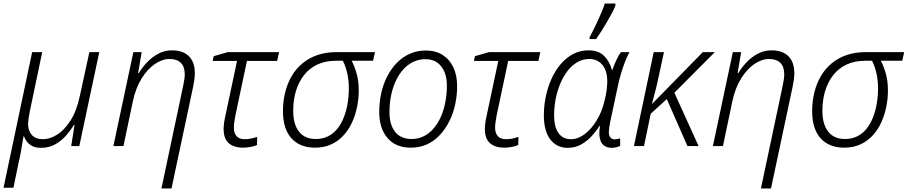

<svg xmlns="http://www.w3.org/2000/svg" viewBox="-40 -827 5139 1087"><path d="M-20 236 142 -532H199L128 -193Q123 -167 121 -151Q119 -135 119 -124Q119 -87 140 -63Q161 -39 203 -39Q243 -39 284 -65Q325 -91 359.5 -145Q394 -199 412 -284L466 -532H522L409 0H363L382 -119H378Q360 -89 333.5 -59Q307 -29 272 -9.5Q237 10 191 10Q152 10 129 -8.5Q106 -27 96 -55H93Q90 -38 86 -13.5Q82 11 77.5 37Q73 63 67 86L36 236Z M997 -341Q1001 -361 1003.5 -377Q1006 -393 1006 -406Q1006 -449 984 -471Q962 -493 920 -493Q878 -493 836 -464Q794 -435 761 -381.5Q728 -328 712 -253L659 0H602L715 -532H762L742 -413H746Q763 -442 790 -471.5Q817 -501 853.5 -521.5Q890 -542 935 -542Q975 -542 1003.5 -527.5Q1032 -513 1047.5 -484.5Q1063 -456 1063 -413Q1063 -394 1060 -373.5Q1057 -353 1053 -334L931 240H874Z M1337 9Q1284 9 1255 -16.5Q1226 -42 1226 -97Q1226 -113 1229 -134Q1232 -155 1237 -176L1302 -482H1164L1170 -509L1250 -532H1540L1529 -482H1358L1293 -175Q1289 -154 1286.5 -136.5Q1284 -119 1284 -104Q1284 -74 1299 -56.5Q1314 -39 1346 -39Q1364 -39 1381 -42.5Q1398 -46 1416 -52L1415 -6Q1403 0 1380.5 4.5Q1358 9 1337 9Z M1744 9Q1658 9 1610 -44Q1562 -97 1562 -198Q1562 -254 1574.5 -304Q1587 -354 1611 -395.5Q1635 -437 1672 -468Q1709 -499 1757.5 -515.5Q1806 -532 1866 -532H2083L2072 -483H1951Q1967 -452 1979 -410.5Q1991 -369 1991 -314Q1991 -268 1981.5 -221.5Q1972 -175 1953 -133.5Q1934 -92 1904.5 -60Q1875 -28 1835 -9.5Q1795 9 1744 9ZM1748 -40Q1786 -40 1816.5 -55Q1847 -70 1869 -97Q1891 -124 1905.5 -160Q1920 -196 1927.5 -238.5Q1935 -281 1935 -326Q1935 -371 1926 -411.5Q1917 -452 1901 -483H1863Q1802 -483 1756.5 -461.5Q1711 -440 1681 -401.5Q1651 -363 1635.5 -312Q1620 -261 1620 -200Q1620 -123 1653 -81.5Q1686 -40 1748 -40Z M2286 9Q2200 9 2153.5 -46Q2107 -101 2107 -192Q2107 -248 2118.5 -300Q2130 -352 2153 -396Q2176 -440 2208 -472.5Q2240 -505 2281 -523Q2322 -541 2370 -541Q2427 -541 2466.5 -515.5Q2506 -490 2527 -445Q2548 -400 2548 -340Q2548 -287 2537 -236Q2526 -185 2504 -141Q2482 -97 2450.5 -63Q2419 -29 2378 -10Q2337 9 2286 9ZM2291 -40Q2326 -40 2356.5 -54.5Q2387 -69 2411.5 -96Q2436 -123 2453.5 -160.5Q2471 -198 2480.5 -245Q2490 -292 2490 -345Q2490 -385 2477 -418Q2464 -451 2437.5 -471.5Q2411 -492 2368 -492Q2333 -492 2301.5 -477.5Q2270 -463 2245 -436Q2220 -409 2202 -371.5Q2184 -334 2174.5 -288.5Q2165 -243 2165 -191Q2165 -121 2197 -80.5Q2229 -40 2291 -40Z M2816 9Q2763 9 2734 -16.5Q2705 -42 2705 -97Q2705 -113 2708 -134Q2711 -155 2716 -176L2781 -482H2643L2649 -509L2729 -532H3019L3008 -482H2837L2772 -175Q2768 -154 2765.5 -136.5Q2763 -119 2763 -104Q2763 -74 2778 -56.5Q2793 -39 2825 -39Q2843 -39 2860 -42.5Q2877 -46 2895 -52L2894 -6Q2882 0 2859.5 4.5Q2837 9 2816 9Z M3174 10Q3112 10 3075.5 -37.5Q3039 -85 3039 -174Q3039 -227 3050 -280Q3061 -333 3082 -380Q3103 -427 3134 -463.5Q3165 -500 3204.5 -521Q3244 -542 3292 -542Q3350 -542 3381.5 -509Q3413 -476 3424 -431H3427Q3434 -452 3447.5 -482.5Q3461 -513 3476 -532H3524Q3512 -511 3499.5 -479.5Q3487 -448 3475.5 -409.5Q3464 -371 3455 -326L3414 -134Q3411 -118 3409 -103.5Q3407 -89 3407 -78Q3407 -58 3416.5 -48Q3426 -38 3440 -38Q3447 -38 3455 -39.5Q3463 -41 3471 -44V-1Q3463 3 3450 6.5Q3437 10 3424 10Q3397 10 3379.5 -3Q3362 -16 3356 -43.5Q3350 -71 3357 -114H3354Q3337 -86 3311 -57.5Q3285 -29 3251 -9.5Q3217 10 3174 10ZM3192 -39Q3232 -39 3269.5 -67Q3307 -95 3337 -143.5Q3367 -192 3382 -254Q3391 -289 3394.5 -317.5Q3398 -346 3398 -365Q3398 -427 3370 -460Q3342 -493 3297 -493Q3259 -493 3227.5 -474.5Q3196 -456 3172 -424Q3148 -392 3131 -351Q3114 -310 3105.5 -264.5Q3097 -219 3097 -174Q3097 -109 3121.5 -74Q3146 -39 3192 -39ZM3298 -617Q3308 -635 3320 -659Q3332 -683 3344 -708.5Q3356 -734 3366.5 -759.5Q3377 -785 3384 -807H3444V-795Q3437 -776 3424 -752Q3411 -728 3396 -702Q3381 -676 3365 -651Q3349 -626 3335 -606H3298Z M3549 0 3661 -532H3719L3689 -393Q3680 -350 3670 -311Q3660 -272 3651 -240H3653L3939 -532H4007L3778 -302L3915 0H3852L3735 -266L3644 -183L3606 0Z M4391 -341Q4395 -361 4397.5 -377Q4400 -393 4400 -406Q4400 -449 4378 -471Q4356 -493 4314 -493Q4272 -493 4230 -464Q4188 -435 4155 -381.5Q4122 -328 4106 -253L4053 0H3996L4109 -532H4156L4136 -413H4140Q4157 -442 4184 -471.5Q4211 -501 4247.5 -521.5Q4284 -542 4329 -542Q4369 -542 4397.5 -527.5Q4426 -513 4441.5 -484.5Q4457 -456 4457 -413Q4457 -394 4454 -373.5Q4451 -353 4447 -334L4325 240H4268Z M4740 9Q4654 9 4606 -44Q4558 -97 4558 -198Q4558 -254 4570.5 -304Q4583 -354 4607 -395.5Q4631 -437 4668 -468Q4705 -499 4753.5 -515.5Q4802 -532 4862 -532H5079L5068 -483H4947Q4963 -452 4975 -410.5Q4987 -369 4987 -314Q4987 -268 4977.5 -221.5Q4968 -175 4949 -133.5Q4930 -92 4900.5 -60Q4871 -28 4831 -9.5Q4791 9 4740 9ZM4744 -40Q4782 -40 4812.5 -55Q4843 -70 4865 -97Q4887 -124 4901.5 -160Q4916 -196 4923.5 -238.5Q4931 -281 4931 -326Q4931 -371 4922 -411.5Q4913 -452 4897 -483H4859Q4798 -483 4752.5 -461.5Q4707 -440 4677 -401.5Q4647 -363 4631.5 -312Q4616 -261 4616 -200Q4616 -123 4649 -81.5Q4682 -40 4744 -40Z"/></svg>

Font: Noto Sans Display Light
Style: Italic
Weight: 300
Italic angle: -12°
Designer: Monotype Design Team
Foundry: Monotype Imaging Inc.
Version: Version 2.003